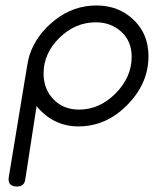

<svg xmlns="http://www.w3.org/2000/svg" viewBox="-20 -455 565 697"><path d="M11.2 196.8Q11.2 189 12.2 186L76.2 -202.1Q82 -240.2 87.9 -256.8Q111.8 -328.6 179 -381.8Q246.1 -435.1 330.1 -435.1Q410.2 -435.1 464.6 -383.5Q519 -332 519 -251Q519 -151.9 442.1 -74Q365.2 3.9 265.1 3.9Q173.3 3.9 112.8 -69.8L71.8 195.8Q68.8 221.7 42 222.2Q11.2 221.7 11.2 196.8ZM138.2 -188Q138.2 -131.8 174.1 -94.5Q210 -57.1 267.1 -57.1Q341.3 -57.1 399.7 -116Q458 -174.8 458 -249Q458 -305.2 420.4 -339.6Q382.8 -374 328.1 -374Q252.9 -374 195.6 -317.6Q138.2 -261.2 138.2 -188Z"/></svg>

Font: CMU Typewriter Text
Style: LightOblique
Weight: 200
Italic angle: -9.46001°
Version: Version 0.7.0